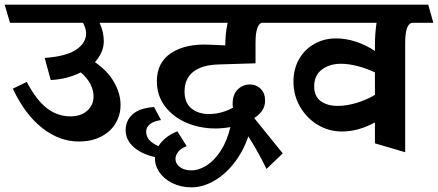

<svg xmlns="http://www.w3.org/2000/svg" viewBox="-40 -600 1882 825"><path d="M478 -149Q478 -106 457 -70.5Q436 -35 395.5 -13.5Q355 8 298 8Q216 8 142 -49.5Q68 -107 15 -219L75 -248Q116 -170 161.5 -135Q207 -100 263 -100Q308 -100 335 -124.5Q362 -149 362 -186Q362 -212 348.5 -238.5Q335 -265 307 -289Q251 -260 178 -256L152 -351Q246 -358 288 -387Q330 -416 330 -456Q330 -476 317 -502H3L-20 -580H479L501 -502H388Q406 -463 406 -422Q406 -376 368 -333Q422 -296 450 -247Q478 -198 478 -149Z M1052 -93 1175 59 1105 126Q1074 60 1027 -14Q1004 53 964.5 102.5Q925 152 877.5 178.5Q830 205 783 205Q737 205 700 186.5Q663 168 643.5 138Q624 108 626 75Q568 62 534 31.5Q500 1 500 -40Q500 -83 530.5 -109.5Q561 -136 622 -140L652 -84Q621 -80 604.5 -66.5Q588 -53 588 -35Q588 -14 601 1Q614 16 641 28Q665 -12 722 -36L762 28Q738 37 726 52Q714 67 714 83Q714 103 732.5 117.5Q751 132 783 132Q815 132 848.5 110.5Q882 89 909 47Q936 5 950 -54Q917 -48 885 -48Q820 -48 762.5 -72Q705 -96 669.5 -142.5Q634 -189 634 -251Q634 -332 696 -372.5Q758 -413 860 -408L928 -405Q928 -455 938 -502H484L461 -580H1179L1201 -502H1084Q1058 -493 1058 -416V-328L898 -323Q828 -321 790.5 -291.5Q753 -262 753 -207Q753 -158 782.5 -134Q812 -110 858 -110Q910 -110 961 -137L960 -143Q957 -189 979 -213Q1001 -237 1034 -237Q1061 -237 1080 -218.5Q1099 -200 1099 -168Q1099 -141 1084.5 -122Q1070 -103 1052 -93Z M1734 -502Q1701 -502 1701 -415V54L1571 16V-74Q1500 -35 1429 -35Q1373 -35 1325.5 -63.5Q1278 -92 1249.5 -141Q1221 -190 1221 -249Q1221 -303 1244.5 -345Q1268 -387 1310 -411Q1352 -435 1404 -435Q1447 -435 1490.5 -420.5Q1534 -406 1571 -381V-404Q1571 -455 1578 -502H1184L1161 -580H1800L1822 -502ZM1571 -192V-289Q1535 -306 1496.5 -316Q1458 -326 1425 -326Q1376 -326 1343 -301Q1310 -276 1310 -229Q1310 -186 1338 -165.5Q1366 -145 1411 -145Q1449 -145 1491 -157.5Q1533 -170 1571 -192Z"/></svg>

Font: Sumana
Style: Bold
Weight: 700
Designer: Cyreal, Alexei Vanyashin (Devanagari), Olga Karpushina (Latin)
Foundry: Cyreal
Version: Version 1.015;PS 001.015;hotconv 1.0.70;makeotf.lib2.5.58329